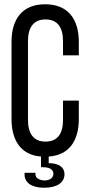

<svg xmlns="http://www.w3.org/2000/svg" viewBox="-20 -727 420 899"><path d="M191 -707C84 -707 34 -637 34 -531V-169C34 -70 78 -1 172 6V56H181C212 56 230 67 230 86C230 106 214 118 187 118C161 116 146 105 146 89V82H95V90C95 129 129 152 187 152C247 152 282 128 282 88C282 56 255 37 208 37V6C304 0 349 -69 349 -169V-256H275V-165C275 -102 250 -64 193 -64C137 -64 111 -102 111 -165V-535C111 -598 137 -636 193 -636C250 -636 275 -598 275 -535V-468H349V-531C349 -637 299 -707 191 -707Z"/></svg>

Font: VL Bebas Neue Regular
Style: Regular
Weight: 400
Designer: Ryoichi Tsunekawa
Foundry: Ryoichi Tsunekawa
Version: Version 001.003